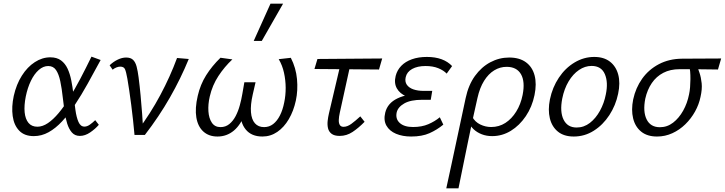

<svg xmlns="http://www.w3.org/2000/svg" viewBox="-20 -731 3926 1040"><path d="M163 6.3Q112.4 6.3 84 -23.3Q55.5 -52.8 48.7 -102.6Q41.8 -152.5 54.5 -211.5Q68.6 -274.3 98.4 -321.2Q128.1 -368.2 168.4 -394.3Q208.6 -420.5 252.5 -420.5Q287.9 -420.5 310.4 -403.9Q332.8 -387.4 345.9 -359.4Q358.9 -331.4 366.1 -295.5Q373.3 -259.7 377.7 -220.2Q383.2 -175.5 388.6 -135.3Q394.1 -95.2 405.2 -70.2Q416.4 -45.2 437.3 -45.2Q451.7 -45.2 466.5 -55.6Q481.2 -66 495.8 -80.1L515.3 -55Q496.3 -32.8 468.5 -13.8Q440.6 5.2 412.7 5.2Q385.8 5.2 369.5 -13.3Q353.3 -31.8 343.9 -61.8Q334.5 -91.8 329.4 -128.1Q324.4 -164.4 320.4 -200Q314.9 -251.7 306.6 -290.7Q298.4 -329.7 283.6 -351.5Q268.8 -373.4 241.1 -373.4Q214.3 -373.4 189.9 -352Q165.5 -330.5 147.4 -293.2Q129.3 -255.9 119.5 -207.8Q110 -159.5 113.5 -122.9Q117.1 -86.2 134.3 -65.4Q151.5 -44.6 182.6 -44.6Q210.5 -44.6 239.3 -64Q268.1 -83.4 297.3 -118.2Q326.5 -153 356 -200.7Q385.5 -248.5 415.4 -305.2Q445.2 -362 475.5 -424.2L525.2 -406Q488.9 -338.7 454.7 -277.3Q420.5 -215.8 386.1 -163.9Q351.7 -111.9 316.6 -74Q281.5 -36 243.4 -14.9Q205.3 6.3 163 6.3Z M708.6 0Q705.2 -38 700.7 -79.8Q696.2 -121.5 690.9 -162.5Q685.6 -203.5 680.2 -240Q674.7 -276.6 669.9 -304.8Q663.2 -342.6 656.9 -356.4Q650.5 -370.1 631.5 -370.1Q621.5 -370.1 610.5 -365.7Q599.4 -361.3 590.1 -353.5L573.8 -377.4Q594.5 -397.1 618 -408.2Q641.4 -419.4 663 -419.4Q688 -419.4 701 -406.6Q713.9 -393.9 720.1 -370Q726.3 -346.1 730.6 -312.8Q736.9 -263.9 741.5 -214.5Q746 -165.1 749.8 -115.7Q753.5 -66.3 755.3 -17.4L724.9 -22.3Q795.8 -117.5 848.6 -216.5Q901.5 -315.4 939 -416.9L1002.5 -411.5Q958.9 -305.2 900.1 -202.3Q841.4 -99.5 764.6 0Z M1157.9 8.5Q1111.4 8.5 1081.6 -18.4Q1051.8 -45.3 1043.5 -94.7Q1035.3 -144.1 1051 -211.5Q1065 -272.9 1096.4 -323Q1127.8 -373 1174.3 -418.2L1238.7 -409.3Q1195.9 -369.2 1163 -319.1Q1130.1 -269.1 1116.1 -207.9Q1106.4 -166 1108.9 -128Q1111.5 -90.1 1127.6 -66.3Q1143.7 -42.5 1174.4 -42.5Q1201.9 -42.5 1222.1 -59Q1242.4 -75.5 1256.4 -102.2Q1270.4 -128.9 1279 -160.8Q1287.7 -192.7 1292.7 -222.5L1303.6 -285.5H1364.3L1349.1 -219.5Q1336.1 -162.3 1339.4 -123Q1342.6 -83.7 1360.9 -63.1Q1379.2 -42.5 1410.4 -42.5Q1438.3 -42.5 1459.6 -59Q1481 -75.6 1496.3 -105.6Q1511.6 -135.5 1519.5 -176.1Q1527.5 -214.1 1527.4 -255.4Q1527.2 -296.7 1518.3 -337Q1509.5 -377.2 1489.7 -410.5L1555.3 -417.9Q1583.3 -363.2 1588.8 -302.3Q1594.4 -241.4 1582.5 -186.2Q1570.3 -129.8 1544.4 -85.6Q1518.5 -41.4 1482 -16.5Q1445.5 8.5 1401.4 8.5Q1342 8.5 1311 -29.6Q1280 -67.6 1282.8 -128.3L1310.4 -122.8Q1285.5 -56.2 1247.1 -23.9Q1208.7 8.5 1157.9 8.5ZM1354.2 -509.1 1445.1 -711H1513.3L1397.9 -509.1Z M1820.2 5.2Q1790.9 5.2 1776 -6.4Q1761 -17.9 1756.7 -36.5Q1752.5 -55.1 1754.8 -76Q1757.1 -96.9 1761.5 -115.6L1830.4 -408.7H1883.9L1820.5 -120.1Q1815.7 -98.4 1815.1 -81.3Q1814.5 -64.2 1820.6 -54.1Q1826.7 -44.1 1840.9 -44.1Q1861.3 -44.1 1883.4 -60.3Q1905.5 -76.5 1931.6 -100.7L1954.9 -71.3Q1921.9 -37.5 1889.6 -16.2Q1857.4 5.2 1820.2 5.2ZM1683.3 -357.3 1699.5 -411.5 2050.2 -414.2 2032.9 -354.5Z M2207 8.5Q2160.4 8.5 2124.9 -6.5Q2089.5 -21.5 2073 -50.7Q2056.6 -79.9 2066.8 -121.4Q2079.5 -172.4 2132.6 -197.9Q2185.7 -223.5 2266.9 -223.5L2263.7 -193.8Q2216.6 -193.8 2181 -208.9Q2145.5 -224 2129.5 -252.5Q2113.5 -281.1 2123.3 -320.2Q2131.4 -351.5 2153.6 -374.4Q2175.8 -397.4 2211.2 -410Q2246.5 -422.6 2292.1 -422.6Q2337.7 -422.6 2372 -410Q2406.2 -397.3 2428.9 -373.1L2399.5 -332.3Q2382.9 -349.9 2353.9 -361.6Q2324.9 -373.4 2284.9 -373.4Q2241.4 -373.4 2212.6 -357.5Q2183.8 -341.5 2177.5 -312.8Q2172.1 -289 2183.5 -272.2Q2195 -255.4 2219 -247Q2242.9 -238.7 2274.9 -238.7H2321.3L2313.2 -190.5H2266.8Q2204.7 -190.5 2170.1 -170.9Q2135.5 -151.3 2128.6 -121.7Q2121.4 -86.5 2145.5 -64.8Q2169.5 -43 2217.5 -43Q2264.7 -43 2300.2 -58.3Q2335.6 -73.6 2362.3 -95.8L2381.3 -55.9Q2346.9 -27.6 2306.5 -9.6Q2266.1 8.5 2207 8.5Z M2397.4 289Q2411.4 225.5 2424.2 165.5Q2437 105.5 2449.8 46Q2462.5 -13.4 2475.5 -74.2Q2488.5 -135 2502.3 -199.7Q2517.4 -270.7 2552.6 -319.5Q2587.9 -368.2 2636 -393.8Q2684.2 -419.4 2738.2 -419.4Q2793.6 -419.4 2828.6 -393.9Q2863.6 -368.4 2875.7 -322.5Q2887.8 -276.7 2875.3 -216.1Q2862.2 -152.3 2828.2 -101.8Q2794.2 -51.4 2747.2 -22.5Q2700.2 6.3 2646.1 6.3Q2615 6.3 2589.4 -3.7Q2563.8 -13.6 2545.6 -30.8Q2527.5 -48 2518.4 -69.6L2537.9 -98.4Q2553 -70.4 2581.4 -56.7Q2609.7 -43 2640.5 -43Q2683 -43 2717.4 -65.1Q2751.8 -87.3 2776.1 -126.5Q2800.5 -165.6 2810.8 -216.5Q2825.1 -288.9 2802 -329Q2778.8 -369 2724.2 -369Q2688.5 -369 2657 -349.9Q2625.5 -330.7 2602 -293Q2578.5 -255.4 2566.2 -200Q2554.2 -146.6 2545.6 -107.7Q2537 -68.8 2529.6 -33.1Q2522.2 2.6 2513.4 44.7Q2504.6 86.8 2492.8 145.2Q2480.9 203.5 2463.5 289Z M3087.9 8.5Q3034.9 8.5 3002.2 -17.9Q2969.5 -44.3 2958.4 -89.9Q2947.3 -135.5 2958.7 -192.4Q2972.2 -257.8 3007.1 -310.1Q3042 -362.5 3092.1 -392.5Q3142.3 -422.6 3199 -422.6Q3250.8 -422.6 3283.9 -397.1Q3316.9 -371.5 3328.8 -326.7Q3340.7 -281.9 3328.2 -223.3Q3315.2 -160.2 3280.7 -107.4Q3246.3 -54.6 3196.6 -23.1Q3147 8.5 3087.9 8.5ZM3103.5 -40.3Q3142.8 -40.3 3175 -65.1Q3207.1 -89.9 3229.7 -130.9Q3252.3 -171.9 3261.5 -219.5Q3275.3 -285.3 3256.2 -329.6Q3237.1 -373.9 3184.4 -373.9Q3148.6 -373.9 3116.2 -351.9Q3083.8 -329.9 3060 -290.2Q3036.2 -250.5 3025.4 -196.7Q3011.7 -125.5 3032.7 -82.9Q3053.7 -40.3 3103.5 -40.3Z M3538.9 8.5Q3485.9 8.5 3453.2 -17.9Q3420.5 -44.3 3409.4 -89.9Q3398.3 -135.5 3409.7 -192.4Q3423.2 -255.2 3458.5 -304.9Q3493.9 -354.5 3549.1 -383.5Q3604.4 -412.5 3674.9 -413.1L3886.3 -414.2L3869 -354.5Q3808.3 -355.6 3755.3 -355.9Q3702.4 -356.2 3660.8 -356.2Q3610.7 -356.2 3573 -336.6Q3535.2 -317 3510.6 -281Q3486.1 -245.1 3475.3 -196.7Q3461.6 -126.6 3482.6 -84.3Q3503.6 -41.9 3554.5 -41.9Q3593.8 -41.9 3625.8 -66.5Q3657.7 -91 3680.4 -131.5Q3703 -171.9 3712.3 -219.5Q3716.1 -236.5 3717.9 -258.5Q3719.6 -280.4 3719.8 -302.5Q3720 -324.6 3718.3 -343.8Q3716.5 -362.9 3712.8 -373.9L3752.3 -383.8Q3760.1 -362.5 3768.8 -337Q3777.5 -311.6 3780.7 -279.9Q3784 -248.1 3774.5 -206.4Q3766.2 -165.4 3744.9 -127Q3723.5 -88.5 3692.3 -58Q3661.1 -27.4 3622 -9.5Q3582.9 8.5 3538.9 8.5Z"/></svg>

Font: Ysabeau
Style: Bold Italic
Weight: 700
Italic angle: -12°
Designer: Christian Thalmann (Catharsis Fonts)
Version: Version 2.002